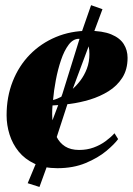

<svg xmlns="http://www.w3.org/2000/svg" viewBox="-20 -638 513 742"><path d="M436.5 -100.5Q422.5 -81 390.8 -54.5Q359 -28 311.2 -8Q263.5 12 201.5 12Q150.5 12 113.2 -5.5Q76 -23 52.2 -52.2Q28.5 -81.5 17 -118Q5.5 -154.5 5.5 -192.5Q5.5 -263.5 29 -323.2Q52.5 -383 95.2 -426.8Q138 -470.5 195.8 -494.8Q253.5 -519 321.5 -519Q376.5 -519 409.8 -505.2Q443 -491.5 458 -468Q473 -444.5 473 -414.5Q473 -369.5 452.8 -337.8Q432.5 -306 399.5 -285.5Q366.5 -265 327.8 -253.2Q289 -241.5 250.8 -236.5Q212.5 -231.5 183 -230.5Q180 -196 183.5 -164.8Q187 -133.5 198.5 -109.8Q210 -86 231.5 -72.2Q253 -58.5 286 -58.5Q316.5 -58.5 342.2 -68Q368 -77.5 388.2 -92.5Q408.5 -107.5 422.5 -123ZM285 -488Q262.5 -488 245.2 -465Q228 -442 215.8 -405.8Q203.5 -369.5 195.8 -328.5Q188 -287.5 185 -251.5Q200 -255 218.5 -264.8Q237 -274.5 255.8 -290Q274.5 -305.5 290.2 -326.2Q306 -347 315.8 -372.8Q325.5 -398.5 325.5 -429Q325.5 -464.5 314 -476.2Q302.5 -488 285 -488ZM132.5 84.5 87 70 130.5 -34.5 221 -274.5 293 -506 332 -618 376 -602.5 336.5 -496.5 250 -264.5 171 -21.5Z"/></svg>

Font: Merriweather 144pt Black
Style: Italic
Weight: 900
Italic angle: -7.8°
Version: Version 2.101